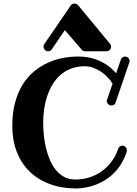

<svg xmlns="http://www.w3.org/2000/svg" viewBox="-20 -1049 780 1090"><path d="M636.2 -466.8Q633.8 -458.5 627 -454.3Q620.1 -450.2 611.8 -450.2Q600.6 -450.2 593.3 -458.5Q585.9 -466.8 585.9 -475.1Q585.9 -479 587.9 -482.9L619.1 -574.2Q606.9 -593.8 589.6 -611.6Q572.3 -629.4 551.8 -643.1Q531.2 -656.7 508.3 -664.8Q485.4 -672.9 461.9 -672.9Q417.5 -672.9 382.6 -659.2Q347.7 -645.5 321.5 -622.1Q295.4 -598.6 276.9 -567.1Q258.3 -535.6 246.8 -500Q235.4 -464.4 230.2 -426.5Q225.1 -388.7 225.1 -352.1Q225.1 -320.3 228.5 -284.4Q231.9 -248.5 240.2 -212.6Q248.5 -176.8 262.2 -143.8Q275.9 -110.8 296.1 -85.4Q316.4 -60.1 343.8 -44.9Q371.1 -29.8 407.2 -29.8Q449.7 -29.8 488 -42Q526.4 -54.2 557.9 -76.9Q589.4 -99.6 613 -131.3Q636.7 -163.1 649.9 -202.1Q652.3 -210.9 659.2 -216.6Q666 -222.2 674.8 -222.2Q685.5 -222.2 692.9 -213.9Q700.2 -205.6 700.2 -195.8V-189.9Q699.7 -189 697 -180.2Q694.3 -171.4 688.2 -157.5Q682.1 -143.6 672.1 -125.7Q662.1 -107.9 647 -88.9Q624.5 -61 596.7 -40.5Q568.8 -20 537.8 -6.3Q506.8 7.3 473.6 14.2Q440.4 21 407.2 21Q323.7 19.5 257.6 -6.1Q191.4 -31.7 145.3 -77.9Q99.1 -124 74.5 -189Q49.8 -253.9 49.8 -334Q49.8 -408.2 65.4 -466.3Q81.1 -524.4 108.2 -568.1Q135.3 -611.8 171.9 -642.3Q208.5 -672.9 249.8 -691.9Q291 -710.9 335.4 -719.5Q379.9 -728 422.9 -728Q465.8 -728 500 -719Q534.2 -710 561 -695.8Q587.9 -681.6 607.2 -664.8Q626.5 -647.9 639.2 -632.8L666 -710Q668.9 -718.3 675.8 -723.1Q682.6 -728 689.9 -728Q700.7 -728 708.3 -720Q715.8 -711.9 715.8 -702.1Q715.8 -697.8 713.9 -693.8ZM462.9 -757.8Q451.7 -757.8 443.8 -767.1L348.1 -877.9L273.9 -769Q266.1 -757.8 252.9 -757.8Q241.7 -757.8 234.4 -766.1Q227.1 -774.4 227.1 -784.2Q227.1 -792.5 231 -797.9L381.8 -1018.1Q385.3 -1023.4 390.6 -1026.1Q396 -1028.8 401.9 -1028.8Q415.5 -1028.8 422.9 -1020L605 -799.8Q610.8 -792.5 610.8 -784.2Q610.8 -772.9 602.5 -765.4Q594.2 -757.8 585 -757.8Z"/></svg>

Font: Ribeye
Style: Regular
Weight: 400
Designer: Astigmatic (AOETI)
Foundry: Astigmatic (AOETI)
Version: Version 1.000